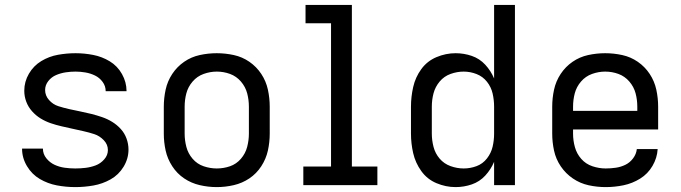

<svg xmlns="http://www.w3.org/2000/svg" viewBox="-20 -755 2776 783"><path d="M287 8Q324 8 361 1.5Q398 -5 431 -23.5Q464 -42 484 -75Q504 -108 504 -145Q504 -168 496 -190Q488 -212 472.5 -229Q457 -246 437.5 -258Q418 -270 396 -277.5Q374 -285 352 -290.5Q330 -296 307.5 -300.5Q285 -305 262.5 -310Q240 -315 218 -322Q196 -329 180 -347Q164 -365 164 -388Q164 -408 177 -424.5Q190 -441 209 -449Q228 -457 248 -460Q268 -463 288 -463Q308 -463 328.5 -459.5Q349 -456 367.5 -447Q386 -438 398.5 -421Q411 -404 411 -383H496V-384Q496 -420 477.5 -453Q459 -486 427.5 -505Q396 -524 360 -531Q324 -538 288 -538Q252 -538 216 -531.5Q180 -525 148.5 -506Q117 -487 98 -454.5Q79 -422 79 -385Q79 -362 87 -340.5Q95 -319 110.5 -301.5Q126 -284 145.5 -272Q165 -260 187 -252.5Q209 -245 231 -240Q253 -235 275.5 -230Q298 -225 320.5 -220Q343 -215 364.5 -208Q386 -201 403 -183.5Q420 -166 420 -143Q420 -122 405 -105Q390 -88 370 -80.5Q350 -73 329 -70.5Q308 -68 287 -68Q265 -68 243.5 -71Q222 -74 202.5 -83Q183 -92 169 -109.5Q155 -127 155 -149H70V-148Q70 -111 90 -77.5Q110 -44 142.5 -25Q175 -6 212 1Q249 8 287 8Z M864 8Q899 8 933.5 0Q968 -8 997 -27.5Q1026 -47 1045.5 -77Q1065 -107 1072.5 -141Q1080 -175 1080 -210V-320Q1080 -355 1072.5 -389.5Q1065 -424 1045.5 -453.5Q1026 -483 997 -503Q968 -523 933.5 -530.5Q899 -538 864 -538Q829 -538 794.5 -530.5Q760 -523 731 -503Q702 -483 682.5 -453.5Q663 -424 655.5 -389.5Q648 -355 648 -320V-210Q648 -175 655.5 -141Q663 -107 682.5 -77Q702 -47 731 -27.5Q760 -8 794.5 0Q829 8 864 8ZM864 -68Q837 -68 810.5 -77Q784 -86 765.5 -107.5Q747 -129 740 -156Q733 -183 733 -210V-320Q733 -348 740 -374.5Q747 -401 765.5 -422.5Q784 -444 810.5 -453.5Q837 -463 864 -463Q892 -463 918 -453.5Q944 -444 962.5 -422.5Q981 -401 988 -374.5Q995 -348 995 -320V-210Q995 -183 988 -156Q981 -129 962.5 -107.5Q944 -86 918 -77Q892 -68 864 -68Z M1217 0H1519V-76H1415V-735H1226V-660H1330V-76H1217Z M1838 8Q1872 8 1904 -3Q1936 -14 1959 -39Q1982 -64 1995 -95V0H2080V-735H1995V-435Q1982 -466 1959 -491Q1936 -516 1904 -527Q1872 -538 1838 -538Q1798 -538 1760 -522Q1722 -506 1698 -473Q1674 -440 1665 -400Q1656 -360 1656 -320V-210Q1656 -170 1665 -130.5Q1674 -91 1698 -57.5Q1722 -24 1760 -8Q1798 8 1838 8ZM1871 -68Q1844 -68 1817.5 -77.5Q1791 -87 1773 -108Q1755 -129 1748 -156Q1741 -183 1741 -210V-320Q1741 -348 1748 -374.5Q1755 -401 1773 -422.5Q1791 -444 1817.5 -453.5Q1844 -463 1871 -463Q1898 -463 1923.5 -453Q1949 -443 1966 -421.5Q1983 -400 1989 -373.5Q1995 -347 1995 -320V-210Q1995 -183 1989 -157Q1983 -131 1966 -109Q1949 -87 1923.5 -77.5Q1898 -68 1871 -68Z M2450 8Q2487 8 2523 0.5Q2559 -7 2590.5 -26.5Q2622 -46 2641 -78.5Q2660 -111 2662 -147H2577Q2575 -127 2562 -109.5Q2549 -92 2530.5 -83Q2512 -74 2491.5 -71Q2471 -68 2450 -68Q2423 -68 2396 -77Q2369 -86 2350.5 -107Q2332 -128 2324.5 -155Q2317 -182 2317 -210V-227H2664V-320Q2664 -355 2656.5 -389.5Q2649 -424 2629.5 -453.5Q2610 -483 2581 -503Q2552 -523 2517.5 -530.5Q2483 -538 2448 -538Q2413 -538 2378.5 -530.5Q2344 -523 2315 -503Q2286 -483 2266.5 -453.5Q2247 -424 2239.5 -389.5Q2232 -355 2232 -320V-210Q2232 -175 2239.5 -140.5Q2247 -106 2267 -76.5Q2287 -47 2316.5 -27Q2346 -7 2380.5 0.5Q2415 8 2450 8ZM2317 -303V-320Q2317 -348 2324 -374.5Q2331 -401 2349.5 -422.5Q2368 -444 2394.5 -453.5Q2421 -463 2448 -463Q2476 -463 2502 -453.5Q2528 -444 2546.5 -422.5Q2565 -401 2572 -374.5Q2579 -348 2579 -320V-303Z"/></svg>

Font: Iosevka Sparkle
Style: Regular
Weight: 400
Designer: Belleve Invis
Foundry: Belleve Invis
Version: Version 4.5.0; ttfautohint (v1.8.3)